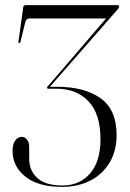

<svg xmlns="http://www.w3.org/2000/svg" viewBox="-20 -720 507 750"><path d="M435.5 -192.5Q435.5 -131 408.5 -85.5Q381.5 -40 333.5 -15Q285.5 10 222 10Q129.5 10 79.2 -30Q29 -70 29 -130.5Q29 -156.5 39.5 -171Q50 -185.5 65 -185.5Q76.5 -185.5 85.2 -175Q94 -164.5 94 -148V-100.5Q94 -53 126.5 -24Q159 5 225.5 4.5Q292 4 332.2 -42.8Q372.5 -89.5 372.5 -176Q372.5 -276 325.2 -324.8Q278 -373.5 200.5 -373.5H169.5Q163.5 -373.5 163.5 -378Q163.5 -380 169 -385.5L394.5 -648H96Q82.5 -648 79 -634.5L59.5 -555Q58.5 -551.5 54.5 -551.5Q51 -551.5 52 -556.5L70.5 -690Q71.5 -700 80.5 -700H439.5Q445.5 -700 445.5 -694.5Q445.5 -690 438.5 -682L175 -381H202.5Q310 -381 372.8 -336.2Q435.5 -291.5 435.5 -192.5Z"/></svg>

Font: Fraunces 144pt Light
Style: Regular
Weight: 300
Version: Version 1.000;[b76b70a41]